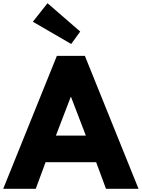

<svg xmlns="http://www.w3.org/2000/svg" viewBox="-48 -1172 880 1192"><path d="M247 -1152 156 -1037 394 -899 450 -976ZM479 -825H305L-28 0H174L235 -165H549L610 0H812ZM485 -330H299L391 -570H393Z"/></svg>

Font: Hussar Techniczny
Style: Bold 
Weight: 700
Foundry: Cannot Into Space Fonts
Version: Version 0.77